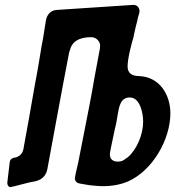

<svg xmlns="http://www.w3.org/2000/svg" viewBox="-20 -769 721 790"><path d="M23 1C24 1 50 -5 99 -18C122 -22 134 -25 137 -27C158 -34 171 -52 175 -74L213 -280C230 -374 248 -466 265 -556L267 -560C275 -597 304 -616 355 -616C378 -616 392 -597 392 -581L391 -569L369 -451C356 -373 340 -295 325 -218L302 -101C293 -62 288 -41 288 -37C288 -24 295 -16 308 -14H307L348 -7C368 -5 386 -3 404 -3C443 -3 478 -10 508 -23C608 -68 681 -195 681 -303C681 -380 636 -453 552 -456H553C521 -456 505 -469 505 -496C505 -528 521 -590 531 -622L530 -621L539 -661C540 -665 542 -672 544 -680C546 -690 549 -704 553 -716C554 -720 554 -722 554 -725C554 -730 552 -735 549 -739C545 -745 538 -749 530 -749L211 -728C190 -726 173 -710 169 -685C166 -668 164 -652 161 -635C158 -616 155 -597 151 -579C149 -567 147 -554 145 -542C139 -504 132 -465 125 -428V-429C109 -337 93 -245 76 -154C71 -133 56 -121 32 -119H34C27 -117 21 -111 20 -102L10 -17C10 -6 16 1 23 1ZM466 -104C444 -104 432 -114 432 -135C432 -140 439 -175 453 -240C458 -258 461 -277 464 -296C470 -331 476 -368 514 -368C557 -368 569 -302 569 -268C569 -217 544 -155 506 -122L497 -116C488 -108 477 -104 466 -104Z"/></svg>

Font: Bangerz
Style: Regular
Weight: 400
Designer: vernon adams
Foundry: Vernon Adams
Version: Version 2.10;December 28, 2023;FontCreator 13.0.0.2683 64-bi